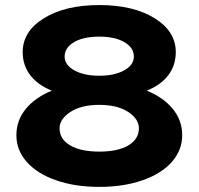

<svg xmlns="http://www.w3.org/2000/svg" viewBox="-20 -730 786 760"><path d="M44.9 -194.8Q44.9 -253.4 82 -298.8Q119.1 -344.2 185.1 -371.1Q129.4 -393.6 99.6 -432.6Q69.8 -471.7 69.8 -523.9Q69.8 -606 154.1 -658Q238.3 -710 373 -710Q507.8 -710 591.8 -658Q675.8 -606 675.8 -523.9Q675.8 -471.2 646.2 -432.4Q616.7 -393.6 561 -371.1Q627 -344.2 664.1 -298.8Q701.2 -253.4 701.2 -194.8Q701.2 -135.7 660.2 -89.1Q619.1 -42.5 544.2 -16.4Q469.2 9.8 373 9.8Q276.9 9.8 201.9 -16.4Q127 -42.5 85.9 -89.1Q44.9 -135.7 44.9 -194.8ZM235.8 -505.9Q235.8 -472.7 274.4 -451.4Q313 -430.2 373 -430.2Q433.1 -430.2 471.4 -451.4Q509.8 -472.7 509.8 -505.9Q509.8 -541 472.7 -563Q435.5 -585 373 -585Q310.1 -585 272.9 -563Q235.8 -541 235.8 -505.9ZM215.8 -222.2Q215.8 -179.7 257.3 -154.8Q298.8 -129.9 373 -129.9Q447.3 -129.9 488.5 -154.8Q529.8 -179.7 529.8 -222.2Q529.8 -259.3 487.1 -287.1Q444.3 -314.9 373 -314.9Q301.8 -314.9 258.8 -286.9Q215.8 -258.8 215.8 -222.2Z"/></svg>

Font: Copperplate CC
Style: Bold
Weight: 700
Designer: indestructible type*
Foundry: Cowboy Collective
Version: Version 1.000